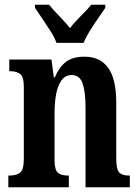

<svg xmlns="http://www.w3.org/2000/svg" viewBox="-20 -786 586 806"><path d="M15 0V-49H20Q48 -49 64 -61Q80 -73 80 -119V-421Q80 -464 64.5 -475.5Q49 -487 23 -487H19V-536H196L206 -461H210Q228 -504 256.5 -526Q285 -548 335 -548Q400 -548 434 -501.5Q468 -455 468 -354V-120Q468 -74 481 -61.5Q494 -49 521 -49H525V0H339V-335Q339 -399 327 -435Q315 -471 281 -471Q254 -471 238 -448.5Q222 -426 215.5 -390Q209 -354 209 -313V-115Q209 -72 223.5 -60.5Q238 -49 265 -49H269V0ZM217 -606Q209 -629 192 -655.5Q175 -682 157.5 -708Q140 -734 127 -753V-766H186Q203 -745 229 -718.5Q255 -692 274 -668Q292 -692 319 -718.5Q346 -745 363 -766H422V-753Q409 -734 391 -708Q373 -682 356.5 -655.5Q340 -629 331 -606Z"/></svg>

Font: Noto Serif Armenian ExtraCondensed
Style: Bold
Weight: 700
Width: 2
Designer: Monotype Design Team
Foundry: Monotype Imaging Inc.
Version: Version 2.008; ttfautohint (v1.8.4.7-5d5b)